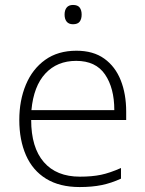

<svg xmlns="http://www.w3.org/2000/svg" viewBox="-20 -746 588 776"><path d="M289 -541Q357 -541 401.5 -509Q446 -477 468 -421.5Q490 -366 490 -295V-261H106Q106 -150 157 -91Q208 -32 303 -32Q352 -32 388 -39.5Q424 -47 469 -67V-24Q430 -6 391 2Q352 10 302 10Q221 10 166.5 -23.5Q112 -57 85 -118.5Q58 -180 58 -261Q58 -340 84.5 -403.5Q111 -467 162.5 -504Q214 -541 289 -541ZM288 -500Q211 -500 163.5 -449Q116 -398 107 -301H442Q442 -390 404.5 -445Q367 -500 288 -500ZM275 -726Q294 -726 302 -715.5Q310 -705 310 -687Q310 -669 302 -658.5Q294 -648 275 -648Q258 -648 249.5 -658.5Q241 -669 241 -687Q241 -705 249.5 -715.5Q258 -726 275 -726Z"/></svg>

Font: Noto Sans Syriac Eastern ExtraLight
Style: Regular
Weight: 250
Designer: Patrick Giasson and the Monotype Design Team
Foundry: Monotype Imaging Inc.
Version: Version 3.001